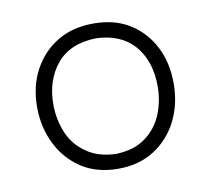

<svg xmlns="http://www.w3.org/2000/svg" viewBox="-54 -787 561 511"><g transform="rotate(-10 226.5 -531.0)"><path d="M228.1 -334.8C265.2 -334.8 297.6 -343.8 325.2 -361.4C352.4 -379 373.8 -402.9 389 -432.9C403.8 -462.9 411.4 -496.2 411.4 -533.3C411.4 -570 404.3 -602.9 389.5 -631.9C374.8 -661 353.8 -684.3 326.7 -701.4C299.5 -718.6 266.7 -727.1 228.1 -727.1C191 -727.1 158.6 -719 131 -702.4C102.9 -685.7 81.4 -662.4 65.7 -633.3C50 -604.3 42.4 -571 42.4 -533.3C42.4 -498.1 49.5 -465.2 64.3 -435.2C78.6 -405.2 99.5 -381 127.1 -362.4C154.8 -343.8 188.6 -334.8 228.1 -334.8ZM228.1 -374.8C196.2 -375.7 169.5 -383.8 148.6 -398.6C127.1 -413.3 111.4 -432.4 101.4 -456.2C91.4 -480 86.2 -505.7 86.2 -533.3C86.2 -576.7 98.1 -612.9 121.9 -641.9C145.7 -671 181 -685.7 228.1 -687.1C272.4 -685.7 307.1 -671.4 331.4 -643.8C355.7 -615.7 368.1 -579 368.1 -533.3C368.1 -506.2 363.3 -480.5 353.3 -456.7C343.3 -432.9 327.6 -413.3 307.1 -398.6C286.7 -383.8 260 -375.7 228.1 -374.8Z"/></g></svg>

Font: Pinar Light
Style: Regular
Weight: 300
Designer: Amin Abedi
Version: Version 2.00;September 9, 2021;FontCreator 13.0.0.2683 64-bi